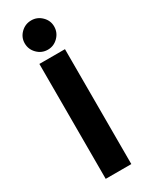

<svg xmlns="http://www.w3.org/2000/svg" viewBox="-224 -911 746 955"><g transform="rotate(-30 148.5 -434.0)"><path d="M75 0V-660H222V0ZM148 -700Q113 -700 88 -725Q63 -750 63 -785Q63 -819 88 -843.5Q113 -868 148 -868Q182 -868 207 -843.5Q232 -819 232 -785Q232 -750 207 -725Q182 -700 148 -700Z"/></g></svg>

Font: Lil Grotesk Black
Style: Regular
Weight: 900
Designer: Bastien Sozeau
Foundry: NBR — Bastien Sozeau
Version: Version 3.003; ttfautohint (v1.8.4.7-5d5b);gftools[0.9.33]